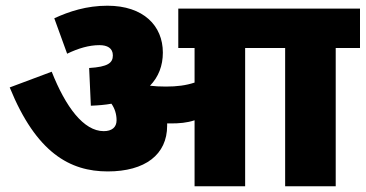

<svg xmlns="http://www.w3.org/2000/svg" viewBox="-20 -652 1280 672"><path d="M565 -212C565 -215 565 -218 565 -220C569 -220 574 -220 578 -220C607 -220 634 -222 661 -231V0H838V-484H978V0H1155V-484H1240V-622H604V-484H661V-363C631 -353 599 -349 561 -349C539 -349 521 -350 505 -352C535 -383 550 -422 550 -468C550 -562 482 -632 356 -632C283 -632 222 -612 170 -588L215 -464C254 -483 292 -494 328 -494C355 -494 375 -484 375 -458C375 -432 358 -418 292 -414L298 -282C324 -283 348 -285 370 -289C382 -272 388 -252 388 -231C388 -206 371 -193 343 -193C273 -193 210 -277 161 -401L14 -346C107 -117 225 -52 357 -52C488 -52 565 -111 565 -212Z"/></svg>

Font: Noto Sans Black
Style: Italic
Weight: 900
Italic angle: -12°
Designer: Monotype Design Team
Foundry: Monotype Imaging Inc.
Version: Version 2.013